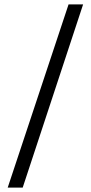

<svg xmlns="http://www.w3.org/2000/svg" viewBox="-20 -767 412 871"><path d="M15 84 291 -747H357L83 84Z"/></svg>

Font: Figtree Light Light
Style: Regular
Weight: 300
Version: Version 2.001;gftools[0.9.30]